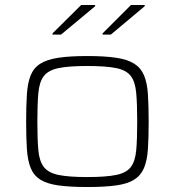

<svg xmlns="http://www.w3.org/2000/svg" viewBox="-20 -743 701 771"><path d="M331 8Q260 8 214 1.5Q168 -5 141.5 -22Q115 -39 103 -69Q91 -99 88 -144.5Q85 -190 85 -254Q85 -319 88 -364.5Q91 -410 103 -440Q115 -470 141.5 -487Q168 -504 214 -511Q260 -518 331 -518Q401 -518 447 -511Q493 -504 519.5 -487Q546 -470 558.5 -440Q571 -410 574 -364.5Q577 -319 577 -254Q577 -190 574 -144.5Q571 -99 558.5 -69Q546 -39 519.5 -22Q493 -5 447 1.5Q401 8 331 8ZM330 -32Q405 -32 446.5 -40.5Q488 -49 505.5 -72.5Q523 -96 527 -139.5Q531 -183 531 -254Q531 -325 527 -369.5Q523 -414 505.5 -437.5Q488 -461 447 -469.5Q406 -478 330 -478Q256 -478 215 -469.5Q174 -461 156 -437.5Q138 -414 134 -369.5Q130 -325 130 -254Q130 -183 134 -139.5Q138 -96 156 -72.5Q174 -49 215 -40.5Q256 -32 330 -32ZM191 -604V-609L306 -723H362V-718L225 -604ZM392 -604V-609L506 -723H561V-718L425 -604Z"/></svg>

Font: Saira Expanded ExtraLight
Style: Regular
Weight: 250
Width: 7
Designer: Hector Gatti with collaboration of the Omnibus-Type team
Foundry: Omnibus-Type
Version: Version 1.101